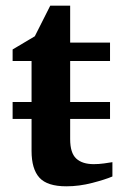

<svg xmlns="http://www.w3.org/2000/svg" viewBox="-20 -636 415 668"><path d="M362.8 -222.2H23.9V-281.2H362.8ZM371.1 -22Q345.7 -11.2 300.5 0.5Q255.4 12.2 210.9 12.2Q144.5 12.2 117.2 -17.8Q89.8 -47.9 89.8 -110.8V-423.8H23.9V-463.9L101.1 -509.8L154.8 -616.2H224.1V-487.8H362.8V-423.8H224.1V-151.9Q224.1 -104 245.1 -84.5Q266.1 -64.9 306.2 -64.9Q323.2 -64.9 341.8 -67.4Q360.4 -69.8 371.1 -71.8Z"/></svg>

Font: Charis
Style: Bold
Weight: 700
Designer: Walt Agee, Miriam Martin, Annie Olsen, Victor Gaultney, Lorna Priest, Alan Ward, Bob Hallissy, Martin Hosken, Sharon Cor
Foundry: SIL Global
Version: Version 7.000